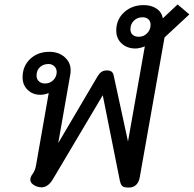

<svg xmlns="http://www.w3.org/2000/svg" viewBox="-20 -837 875 867"><path d="M521 -22 444 -407 219 -28Q197 9 167 9Q158 9 143 4Q131 -1 124 -8.5Q117 -16 117 -26Q117 -38 127 -51Q139 -67 143 -92L200 -417Q182 -409 162 -409Q128 -409 105 -431Q82 -453 82 -488Q82 -538 116 -570.5Q150 -603 203 -603Q245 -603 272 -579Q299 -555 299 -520Q299 -509 298 -504L243 -191L421 -493Q429 -506 438.5 -512.5Q448 -519 463 -519Q478 -519 485 -512.5Q492 -506 494 -493L558 -198L634 -628Q626 -624 613.5 -621Q601 -618 592 -618Q554 -618 529.5 -640.5Q505 -663 505 -699Q505 -749 540.5 -781.5Q576 -814 629 -814Q663 -814 687 -798Q711 -782 715 -754L782 -817L835 -772L723 -668L611 -36Q607 -14 594.5 -2Q582 10 561 10Q540 10 532.5 3.5Q525 -3 521 -22ZM660 -725Q660 -741 650 -750Q640 -759 623 -759Q600 -759 584.5 -743.5Q569 -728 569 -705Q569 -689 579 -680Q589 -671 607 -671Q629 -671 644.5 -687Q660 -703 660 -725ZM236 -512Q236 -527 225.5 -537.5Q215 -548 199 -548Q176 -548 160.5 -534Q145 -520 145 -495Q145 -480 155.5 -470Q166 -460 183 -460Q206 -460 221 -475.5Q236 -491 236 -512Z"/></svg>

Font: Niramit
Style: Italic
Weight: 400
Italic angle: -10°
Version: Version 1.000; ttfautohint (v1.6)